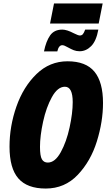

<svg xmlns="http://www.w3.org/2000/svg" viewBox="-20 -1079 615 1109"><path d="M35 -232Q35 -350 75 -464Q115 -578 191 -651.5Q267 -725 370 -725Q476 -725 525.5 -665Q575 -605 575 -484Q575 -377 539.5 -262.5Q504 -148 429 -69Q354 10 244 10Q137 10 86 -48.5Q35 -107 35 -232ZM400 -489Q400 -578 355 -578Q313 -578 280 -518.5Q247 -459 229 -376.5Q211 -294 211 -231Q211 -178 222 -159Q233 -140 256 -140Q298 -140 331 -200Q364 -260 382 -343Q400 -426 400 -489ZM292 -1059H573L550 -943H269ZM340 -908Q366 -908 406 -887Q432 -874 441 -874Q452 -874 458.5 -881.5Q465 -889 472 -908H548Q536 -842 506.5 -812.5Q477 -783 440 -783Q421 -783 406 -789Q391 -795 373 -805Q351 -818 340 -818Q319 -818 311 -782H234Q246 -841 269.5 -874.5Q293 -908 340 -908Z"/></svg>

Font: Noto Sans UI CondBlack
Style: Italic
Weight: 900
Width: 3
Italic angle: -12°
Designer: Monotype Design Team
Foundry: Monotype Imaging Inc.
Version: Version 1.001